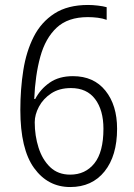

<svg xmlns="http://www.w3.org/2000/svg" viewBox="-20 -744 540 774"><path d="M263 10Q173 10 117.5 -66.5Q62 -143 62 -301Q62 -385 74 -461Q86 -537 116 -596Q146 -655 199.5 -689.5Q253 -724 335 -724Q353 -724 374.5 -721.5Q396 -719 410 -715V-664Q394 -670 374 -672.5Q354 -675 334 -675Q254 -675 208.5 -632.5Q163 -590 142.5 -515.5Q122 -441 118 -345H122Q143 -385 180.5 -411Q218 -437 274 -437Q358 -437 405 -378.5Q452 -320 452 -225Q452 -116 401.5 -53Q351 10 263 10ZM263 -40Q324 -40 360.5 -85.5Q397 -131 397 -225Q397 -300 363.5 -344.5Q330 -389 266 -389Q219 -389 186.5 -367.5Q154 -346 137 -314Q120 -282 120 -251Q120 -197 135.5 -148.5Q151 -100 182.5 -70Q214 -40 263 -40Z"/></svg>

Font: Noto Sans Gurmukhi UI SemiCondensed Light
Style: Regular
Weight: 300
Width: 4
Designer: Jelle Bosma - Monotype Design Team
Foundry: Monotype Imaging Inc.
Version: Version 2.004; ttfautohint (v1.8.4.7-5d5b)